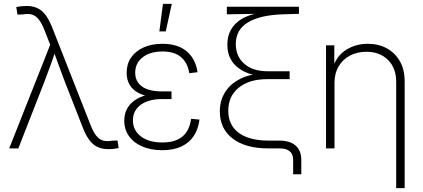

<svg xmlns="http://www.w3.org/2000/svg" viewBox="-20 -762 2174 986"><path d="M27.3 0 237.8 -532.2 207.5 -609.4Q193.8 -644 178.5 -662.8Q163.1 -681.6 143.8 -687.3Q124.5 -692.9 97.7 -688L69.8 -687L63.5 -726.1Q77.1 -728.5 89.6 -730Q102.1 -731.4 116.7 -731.4Q147.5 -731.4 171.1 -720.7Q194.8 -710 213.1 -686.3Q231.4 -662.6 246.6 -624.5L445.8 -118.2Q459.5 -83.5 474.6 -64.7Q489.7 -45.9 509.3 -40.3Q528.8 -34.7 555.2 -39.6L583.5 -40.5L589.4 -1.5Q576.2 1 563.7 2.4Q551.3 3.9 536.6 3.9Q505.4 3.9 481.7 -6.8Q458 -17.6 439.9 -41.3Q421.9 -64.9 406.7 -103L311.5 -346.2Q295.9 -386.2 282 -425.8Q268.1 -465.3 253.4 -504.4H266.6Q252.9 -465.3 239 -425.8Q225.1 -386.2 209.5 -346.2L74.2 0Z M813 9.3Q754.4 9.3 710.4 -9.8Q666.5 -28.8 642.3 -63Q618.2 -97.2 618.2 -142.1Q618.2 -175.3 631.6 -201.4Q645 -227.5 670.4 -245.8Q695.8 -264.2 732.9 -273.7Q770 -283.2 816.9 -283.2H860.8V-253.4H811Q767.6 -253.4 734.1 -240.7Q700.7 -228 681.6 -203.6Q662.6 -179.2 662.6 -143.6Q662.6 -92.8 703.6 -61.5Q744.6 -30.3 814 -30.3Q860.8 -30.3 891.8 -44.9Q922.9 -59.6 939.7 -86.9Q956.5 -114.3 961.4 -151.9L1004.4 -147.9Q998.5 -99.6 975.3 -64.2Q952.1 -28.8 911.6 -9.8Q871.1 9.3 813 9.3ZM816.9 -260.3Q770 -260.3 734.9 -268.8Q699.7 -277.3 676.5 -293.7Q653.3 -310.1 641.8 -334Q630.4 -357.9 630.4 -388.7Q630.4 -433.1 653.3 -466.6Q676.3 -500 717.8 -518.6Q759.3 -537.1 814.9 -537.1Q867.2 -537.1 904.8 -519.8Q942.4 -502.4 965.1 -469.7Q987.8 -437 994.6 -391.1L952.1 -386.2Q943.4 -439.9 909.4 -468.8Q875.5 -497.6 814.9 -497.6Q750.5 -497.6 712.4 -467.5Q674.3 -437.5 674.3 -388.7Q674.3 -343.3 709.2 -317.9Q744.1 -292.5 812.5 -292.5H860.8V-260.3ZM798.3 -600.6 816.9 -742.2H862.3L831.1 -600.6Z M1485.4 132.8V60.5Q1485.4 40 1477.5 26.6Q1469.7 13.2 1453.9 6.6Q1438 0 1412.6 0H1356.4Q1241.2 0 1175 -50.3Q1108.9 -100.6 1108.9 -189.9Q1108.9 -223.6 1118.4 -251.5Q1127.9 -279.3 1144.8 -301.5Q1161.6 -323.7 1185.1 -340.1Q1208.5 -356.4 1236.3 -366.9Q1264.2 -377.4 1294.9 -381.3L1295.4 -375Q1264.6 -380.4 1237.8 -392.8Q1210.9 -405.3 1190.4 -424.8Q1169.9 -444.3 1158.7 -471.2Q1147.5 -498 1147.5 -532.7Q1147.5 -578.1 1167 -611.1Q1186.5 -644 1221.2 -664.6Q1255.9 -685.1 1301.3 -693.4L1300.3 -690.9L1145 -688.5V-727.5H1515.1V-690.9L1433.1 -688.5Q1315.4 -684.6 1253.2 -647Q1190.9 -609.4 1190.9 -535.6Q1190.9 -472.2 1234.9 -434.1Q1278.8 -396 1355 -396H1467.3V-355.5H1352.1Q1259.8 -355.5 1206.1 -311.8Q1152.3 -268.1 1152.3 -192.9Q1152.3 -119.6 1206.1 -79.8Q1259.8 -40 1359.9 -40H1412.6Q1468.8 -40 1498 -14.6Q1527.3 10.7 1527.3 60.5V132.8Z M1697.8 -337.4V0H1654.3V-529.3H1696.8V-408.2H1687Q1707 -474.1 1756.8 -505.6Q1806.6 -537.1 1868.7 -537.1Q1923.8 -537.1 1966.6 -513.7Q2009.3 -490.2 2033.7 -447.3Q2058.1 -404.3 2058.1 -343.8V204.1H2014.6V-341.3Q2014.6 -412.6 1972.4 -454.3Q1930.2 -496.1 1861.8 -496.1Q1814.9 -496.1 1777.8 -476.8Q1740.7 -457.5 1719.2 -421.6Q1697.8 -385.7 1697.8 -337.4Z"/></svg>

Font: Inter 24pt ExtraLight
Style: Regular
Weight: 250
Designer: Rasmus Andersson
Foundry: rsms
Version: Version 4.001;git-66647c0bb